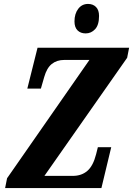

<svg xmlns="http://www.w3.org/2000/svg" viewBox="-20 -957 677 977"><path d="M16 -50 435 -652H307Q269 -652 243.5 -631.5Q218 -611 205 -565L188 -506H119L171 -714H637L627 -663L206 -62H350Q395 -62 424.5 -87.5Q454 -113 469 -172L478 -208H546L496 0H6ZM359 -848Q359 -887 378 -912Q397 -937 428 -937Q453 -937 468.5 -921.5Q484 -906 484 -876Q484 -830 464 -808.5Q444 -787 416 -787Q390 -787 374.5 -802.5Q359 -818 359 -848Z"/></svg>

Font: Noto Serif CondExtraBold
Style: Italic
Weight: 800
Width: 3
Italic angle: -12°
Designer: Monotype Design Team
Foundry: Monotype Imaging Inc.
Version: Version 1.001